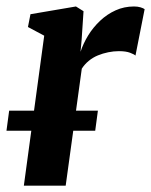

<svg xmlns="http://www.w3.org/2000/svg" viewBox="-30 -588 478 608"><path d="M45.5 0 110 -475 58.5 -502.5 66.5 -543 210.5 -567.5 234.5 -552.5 228.5 -462 225 -424Q233.5 -450 249.2 -475.8Q265 -501.5 287 -522.2Q309 -543 336 -555.2Q363 -567.5 394.5 -567.5Q406 -567.5 415 -564.8Q424 -562 428 -559L399 -412Q395 -416 381.8 -421Q368.5 -426 346.5 -426Q330 -426 312.8 -422.5Q295.5 -419 279.8 -412.5Q264 -406 251 -395.2Q238 -384.5 229 -370.5L178 0ZM280 -237.5 271.5 -174H-9.5L-1 -237.5Z"/></svg>

Font: Merriweather
Style: Bold Italic
Weight: 700
Italic angle: -7.8°
Version: Version 2.101